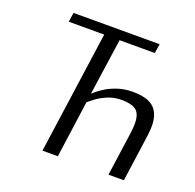

<svg xmlns="http://www.w3.org/2000/svg" viewBox="-117 -771 903 891"><g transform="rotate(20 335.0 -325.0)"><path d="M517 -604H343L303 -325Q304 -326 317 -337.5Q330 -349 353.5 -363.5Q377 -378 410 -389Q443 -400 483 -400Q557 -400 588.5 -370Q620 -340 620 -281Q620 -260 617 -236L584 0H508L539 -221Q542 -245 542 -264Q542 -312 519.5 -329.5Q497 -347 447 -347Q410 -347 378.5 -333.5Q347 -320 326 -304Q305 -288 297 -281L258 0H182L267 -604H92L99 -650H524Z"/></g></svg>

Font: Arsenal SC
Style: Italic
Weight: 400
Italic angle: -9.10001°
Designer: Andrij Shevchenko
Foundry: Stairsfor
Version: Version 2.001; ttfautohint (v1.8.4.7-5d5b)